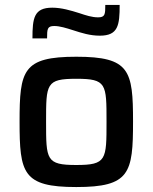

<svg xmlns="http://www.w3.org/2000/svg" viewBox="-20 -747 616 775"><path d="M111 -592H170C170 -630 171 -642 199 -642C221 -642 247 -634 275 -625C309 -614 343 -603 383 -603C457 -603 463 -645 463 -727H405C405 -689 404 -677 376 -677C351 -677 327 -685 300 -694C265 -705 228 -716 191 -716C117 -716 111 -674 111 -592ZM288 8C504 8 517 -48 517 -256C517 -463 504 -518 288 -518C72 -518 59 -463 59 -256C59 -48 72 8 288 8ZM288 -81C166 -81 166 -102 166 -256C166 -409 166 -429 288 -429C410 -429 410 -409 410 -256C410 -102 410 -81 288 -81Z"/></svg>

Font: Saira UNSAM Medium
Style: Regular
Weight: 500
Designer: Hector Gatti with collaboration of the Omnibus-Type team
Foundry: Omnibus-Type
Version: Version 0.072;PS 000.072;hotconv 1.0.88;makeotf.lib2.5.64775